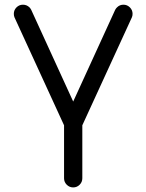

<svg xmlns="http://www.w3.org/2000/svg" viewBox="-20 -567 626 821"><path d="M253.9 -31.2 42 -492.7Q39.1 -499.5 39.1 -507.8Q39.1 -523.9 50.5 -535.4Q62 -546.9 78.1 -546.9Q94.2 -546.9 106 -535.6Q109.9 -531.7 113.3 -525.4L293 -132.8L472.7 -525.4Q476.1 -531.7 480.5 -535.6Q491.7 -546.9 507.8 -546.9Q523.9 -546.9 535.4 -535.4Q546.9 -523.9 546.9 -507.8Q546.9 -499.5 543.9 -492.7L332 -31.2V195.3Q332 211.4 320.6 222.9Q309.1 234.4 293 234.4Q276.9 234.4 265.4 222.9Q253.9 211.4 253.9 195.3Z"/></svg>

Font: Comfortaa
Style: Regular
Weight: 400
Designer: Johan Aakerlund
Foundry: Johan Aakerlund
Version: Version 2.001; ttfautohint (v1.4.1)